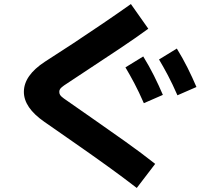

<svg xmlns="http://www.w3.org/2000/svg" viewBox="-20 -835 1040 949"><path d="M747 -25 656 94Q590 43 513 -12.5Q436 -68 355.5 -124Q275 -180 199 -233Q98 -303 98 -381Q98 -462 202 -530Q268 -572 341.5 -620.5Q415 -669 488.5 -719Q562 -769 627 -815L713 -693Q647 -645 573.5 -596Q500 -547 428.5 -500Q357 -453 297 -413Q283 -403 278 -396.5Q273 -390 273 -381Q273 -372 277.5 -365Q282 -358 296 -348Q366 -299 445 -244Q524 -189 602 -133.5Q680 -78 747 -25ZM857 -364Q832 -421 810 -462.5Q788 -504 766 -541L854 -595Q883 -548 907 -500Q931 -452 951 -405ZM691 -325Q666 -382 644 -423.5Q622 -465 600 -502L688 -556Q717 -509 741 -461Q765 -413 785 -366Z"/></svg>

Font: Murecho
Style: Bold
Weight: 700
Designer: Neil Summerour
Foundry: Positype
Version: Version 1.010; ttfautohint (v1.8.3)